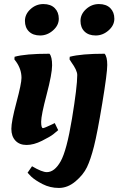

<svg xmlns="http://www.w3.org/2000/svg" viewBox="-20 -703 584 947"><path d="M210 -236.5C228 -304.8 237 -353 237 -381C237 -409 232.7 -428 224 -438C144.7 -438 87.3 -433 52 -423L51 -410L60 -398C77.3 -373.3 86 -347 86 -319C86 -300.3 77.7 -259.8 61 -197.5C44.3 -135.2 36 -91.8 36 -67.5C36 -43.2 42.7 -23.8 56 -9.5C69.3 4.8 87.7 12 111 12C134.3 12 159.7 5.2 187 -8.5C214.3 -22.2 233 -33 243 -41C253 -49 261 -55.7 267 -61L250 -96L238 -90C211.3 -77.3 196 -71 192 -71C186 -71 183 -81.5 183 -102.5C183 -123.5 192 -168.2 210 -236.5ZM103 -600C103 -578 109.7 -560.5 123 -547.5C136.3 -534.5 154.7 -528 178 -528C201.3 -528 222.5 -536.3 241.5 -553C260.5 -569.7 270 -588.8 270 -610.5C270 -632.2 263.3 -649.7 250 -663C236.7 -676.3 218 -683 194 -683C170 -683 148.8 -674.7 130.5 -658C112.2 -641.3 103 -622 103 -600ZM361 -333C361 -294.3 352.3 -222.5 335 -117.5C317.7 -12.5 299 57.7 279 93C259 128.3 236.3 146 211 146C195 146 170.7 136.3 138 117L116 149L134 168C146.7 180 165.3 192.3 190 205C214.7 217.7 241.5 224 270.5 224C299.5 224 326.8 213.2 352.5 191.5C378.2 169.8 397 146.5 409 121.5C421 96.5 432.5 62.3 443.5 19C454.5 -24.3 468.2 -95.3 484.5 -194C500.8 -292.7 509 -355.5 509 -382.5C509 -409.5 504.7 -428 496 -438C419.3 -438 362 -433 324 -423L323 -410L332 -396C351.3 -369.3 361 -348.3 361 -333ZM377 -600C377 -578 383.7 -560.5 397 -547.5C410.3 -534.5 428.7 -528 452 -528C475.3 -528 496.5 -536.3 515.5 -553C534.5 -569.7 544 -588.8 544 -610.5C544 -632.2 537.3 -649.7 524 -663C510.7 -676.3 492 -683 468 -683C444 -683 422.8 -674.7 404.5 -658C386.2 -641.3 377 -622 377 -600Z"/></svg>

Font: Oleo Script
Style: Regular
Weight: 400
Designer: Soytutype
Foundry: Soytutype
Version: Version 1.002